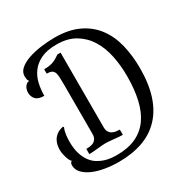

<svg xmlns="http://www.w3.org/2000/svg" viewBox="-211 -1000 1294 1330"><g transform="rotate(-30 436.0 -335.5)"><path d="M389 -111Q389 -87 398.5 -73Q408 -59 421.5 -52.5Q435 -46 450.5 -44Q466 -42 478 -42V0Q466 0 448 -1.5Q430 -3 411 -5Q392 -7 374 -8.5Q356 -10 344 -10Q332 -10 314 -8.5Q296 -7 277 -5Q258 -3 240 -1.5Q222 0 210 0V-42Q223 -42 239 -44Q255 -46 268 -52.5Q281 -59 290 -73Q299 -87 299 -111V-507Q299 -544 297.5 -568.5Q296 -593 289 -606.5Q282 -620 269 -625.5Q256 -631 233 -631V-666Q258 -666 276.5 -669Q295 -672 310 -678Q325 -684 337.5 -692Q350 -700 364 -709H389ZM404 -820Q516 -820 594 -783Q672 -746 720.5 -681.5Q769 -617 790.5 -529.5Q812 -442 812 -341Q812 -216 782 -124Q752 -32 694 29Q636 90 552.5 119.5Q469 149 363 149Q306 149 252.5 140Q199 131 158 113Q117 95 92 68.5Q67 42 67 8Q67 -16 82 -21Q77 -24 71 -34Q65 -44 60 -58.5Q55 -73 51 -91.5Q47 -110 47 -129Q47 -144 50.5 -163.5Q54 -183 64.5 -201.5Q75 -220 94.5 -235Q114 -250 146 -256L152 -251Q141 -226 137.5 -197.5Q134 -169 134 -143Q134 -87 146.5 -47Q159 -7 179 20Q199 47 224.5 63Q250 79 276.5 87.5Q303 96 328.5 98.5Q354 101 373 101Q463 101 526.5 71.5Q590 42 630 -14.5Q670 -71 688.5 -153Q707 -235 707 -340Q707 -423 691 -501Q675 -579 638 -639Q601 -699 540.5 -735.5Q480 -772 392 -772Q317 -772 269 -749.5Q221 -727 192.5 -689.5Q164 -652 153 -604.5Q142 -557 142 -506Q95 -506 75 -527.5Q55 -549 55 -580Q55 -609 69.5 -628.5Q84 -648 103 -648Q95 -656 93 -669.5Q91 -683 91 -691Q91 -725 119.5 -749.5Q148 -774 193.5 -789.5Q239 -805 294.5 -812.5Q350 -820 404 -820Z"/></g></svg>

Font: Milonga
Style: Regular
Weight: 400
Designer: Pablo Impallari, Brenda Gallo, Rodrigo Fuenzalida
Foundry: Pablo Impallari, Brenda Gallo, Rodrigo Fuenzalida
Version: Version 1.000; ttfautohint (v0.93) -l 8 -r 50 -G 200 -x 14 -